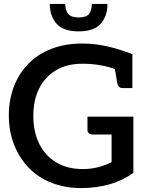

<svg xmlns="http://www.w3.org/2000/svg" viewBox="-20 -951 772 979"><path d="M393 8Q313 8 245 -18Q177 -44 127 -95Q79 -145 52 -213Q25 -281 25 -362Q25 -442 51 -510Q77 -578 126 -627Q174 -676 243.5 -702.5Q313 -729 398 -729Q447 -729 489.5 -722Q532 -715 572.5 -703Q613 -691 655 -675V-591L579 -594Q542 -609 496.5 -617.5Q451 -626 400 -626Q321 -626 265 -592.5Q209 -559 179.5 -499.5Q150 -440 150 -360Q150 -278 180.5 -217Q211 -156 267.5 -122.5Q324 -89 401 -89Q444 -89 480.5 -98.5Q517 -108 549 -124V-265H452Q440 -265 433 -271.5Q426 -278 426 -288V-356H660V-70Q609 -32 541 -12Q473 8 393 8ZM563 -615 655 -591V-502H605Q594 -502 587.5 -508Q581 -514 578 -527ZM381 -791Q303 -791 268.5 -830Q234 -869 234 -931H313Q313 -898 328 -880Q343 -862 381 -862Q420 -862 434 -880Q448 -898 448 -931H528Q528 -869 493.5 -830Q459 -791 381 -791Z"/></svg>

Font: Aleo SemiBold
Style: Regular
Weight: 600
Designer: Alessio Laiso
Foundry: Alessio Laiso
Version: Version 2.001;gftools[0.9.29]